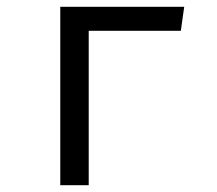

<svg xmlns="http://www.w3.org/2000/svg" viewBox="-20 -547 640 567"><path d="M158 0V-527H524L514 -456H242V0Z"/></svg>

Font: FiraDG Mono
Style: Regular
Weight: 400
Designer: Carrois Corporate & Edenspiekermann AG
Foundry: Carrois Corporate GbR & Edenspiekermann AG
Version: Version 3.206